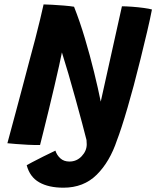

<svg xmlns="http://www.w3.org/2000/svg" viewBox="-20 -654 708 870"><path d="M161.5 3Q135.5 3.5 106.5 2Q77.5 0.5 52.5 -1.5Q27.5 -3.5 13.5 -5Q15.5 -13 25.8 -50.8Q36 -88.5 51 -144.2Q66 -200 82.5 -262.2Q99 -324.5 114 -381.5Q127.5 -430 139.8 -478Q152 -526 162 -566.8Q172 -607.5 177.5 -634Q190 -634 216 -632.5Q242 -631 269.8 -628.8Q297.5 -626.5 315.5 -623.5Q342 -556.5 365 -479.2Q388 -402 406.2 -327.5Q424.5 -253 436.5 -193.5L532.5 -625.5Q550.5 -625.5 578.2 -623.5Q606 -621.5 631.5 -618Q657 -614.5 668.5 -611Q661 -571.5 647 -511.8Q633 -452 616.8 -386.8Q600.5 -321.5 586 -266.5Q572.5 -216 558.2 -167Q544 -118 531.2 -79Q518.5 -40 510 -18.5Q477.5 79 418.2 137.8Q359 196.5 267.5 196.5Q200.5 196.5 157.8 172.2Q115 148 101 94.5Q105 92 126.2 80.8Q147.5 69.5 176.2 55.2Q205 41 231 28.5Q237.5 49 253.5 63.5Q269.5 78 294.5 78Q327.5 78 350.2 53.8Q373 29.5 373 0Q373 -9 372 -19.5Q365 -47.5 351.8 -97.2Q338.5 -147 322.2 -205.8Q306 -264.5 289.8 -320.2Q273.5 -376 260.5 -416.5Q257.5 -399.5 248.2 -358Q239 -316.5 226.5 -263.2Q214 -210 201 -156.2Q188 -102.5 177.2 -59.5Q166.5 -16.5 161.5 3Z"/></svg>

Font: Grandstander SemiBold
Style: Italic
Weight: 600
Italic angle: -15°
Designer: Tyler Finck
Foundry: Etcetera Type Co
Version: Version 1.200; ttfautohint (v1.8.3)